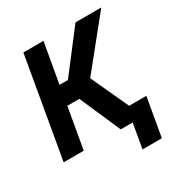

<svg xmlns="http://www.w3.org/2000/svg" viewBox="-200 -861 1126 1184"><g transform="rotate(-30 363.0 -268.5)"><path d="M417.5 0H502.4L472.2 174.3H609.9L657.7 -100.1H535.2L412.1 -367.2L689.5 -710.9H505.9L287.6 -426.3H228L277.8 -710.9H134.8L11.2 0H154.3L205.1 -290.5H290.5Z"/></g></svg>

Font: Roboto
Style: Bold Italic
Weight: 700
Italic angle: -12°
Designer: Google
Version: Version 2.137; 2017